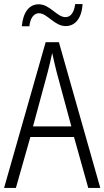

<svg xmlns="http://www.w3.org/2000/svg" viewBox="-20 -922 512 942"><path d="M87 -793H124C129 -837 148 -857 171 -857C212 -857 247 -794 302 -794C348 -794 381 -831 385 -902H349C343 -860 327 -838 301 -838C259 -838 225 -901 170 -901C121 -901 93 -859 87 -793ZM413 0H472L269 -715H204L0 0H58L129 -250H343ZM258 -568 330 -302H142L214 -568C222 -600 230 -631 236 -662C242 -632 251 -598 258 -568Z"/></svg>

Font: Noto Sans Gujarati Condensed Light
Style: Regular
Weight: 300
Width: 3
Designer: Jelle Bosma - Monotype Design Team, Universal Thirst
Foundry: Monotype Imaging Inc.
Version: Version 2.106